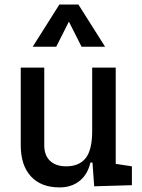

<svg xmlns="http://www.w3.org/2000/svg" viewBox="-20 -815 626 845"><path d="M242.2 9.8Q160.6 9.8 116 -38.8Q71.3 -87.4 71.3 -175.8V-517.6H174.8V-175.8Q174.8 -131.3 200.2 -107.2Q225.6 -83 271.5 -83Q328.1 -83 356.9 -118.9Q385.7 -154.8 385.7 -239.3L412.1 -99.6H377.9Q365.7 -46.9 330.1 -18.6Q294.4 9.8 242.2 9.8ZM394.5 4.9 385.7 -119.1V-210H489.3V-93.8L560.5 -83V0ZM385.7 -146.5V-517.6H489.3V-175.8ZM124 -609.4 241.2 -794.9H325.2L442.4 -609.4H338.9L278.3 -729.5H288.1L227.5 -609.4Z"/></svg>

Font: Cascadia Mono PL
Style: Regular
Weight: 400
Monospace: yes
Designer: Aaron Bell
Foundry: Saja Typeworks
Version: Version 2102.003